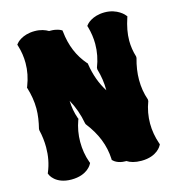

<svg xmlns="http://www.w3.org/2000/svg" viewBox="-106 -791 809 885"><g transform="rotate(-15 299.0 -348.5)"><path d="M566 -661C565 -663 534 -701 473 -701C412 -701 385 -668 384 -666L380 -661L382 -655C390 -627 394 -599 394 -572C394 -535 387 -499 373 -463V-455C383 -421 388 -388 388 -353V-352C363 -391 346 -437 338 -490V-493L335 -496C295 -542 272 -597 265 -665L264 -671L258 -674C257 -675 239 -684 212 -684H204C189 -693 168 -701 139 -701C78 -701 51 -668 50 -666L46 -661L48 -655C57 -626 61 -598 61 -570C61 -534 54 -499 40 -463L38 -459L39 -455C49 -422 55 -389 55 -354C55 -324 50 -292 42 -260V-254C49 -225 52 -197 52 -170C52 -130 45 -92 30 -56L28 -52L30 -47C30 -45 50 4 127 4C204 4 226 -42 227 -44L229 -48L227 -53C215 -86 210 -119 210 -153C210 -187 216 -221 228 -254L230 -258L228 -262C218 -290 213 -319 212 -349C232 -313 246 -274 254 -230L256 -225C302 -166 326 -106 329 -40V-35L333 -32C334 -30 353 -13 388 -13H393C408 -3 430 4 461 4C537 4 559 -42 560 -44L562 -48L560 -53C549 -85 543 -118 543 -151C543 -185 549 -220 562 -254V-262C551 -293 546 -325 546 -359C546 -391 551 -425 561 -460V-467C553 -493 549 -519 549 -545C549 -579 556 -614 568 -650L570 -656Z"/></g></svg>

Font: Hanalei Fill
Style: Regular
Weight: 400
Designer: Astigmatic (AOETI)
Foundry: Astigmatic (AOETI)
Version: Version 1.000